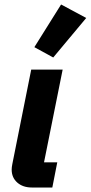

<svg xmlns="http://www.w3.org/2000/svg" viewBox="-20 -835 404 855"><path d="M364 -755 217 -579 133 -625 252 -815ZM213 0H122Q82 0 57 -22Q32 -44 32 -80Q32 -90 35 -105L119 -525H259L176 -112H235Z"/></svg>

Font: Aneliza
Style: Bold Italic
Weight: 700
Italic angle: -11.31°
Designer: Mike Abbink, Paul van der Laan, Pieter van Rosmalen
Foundry: Bold Monday
Version: Version 3.0